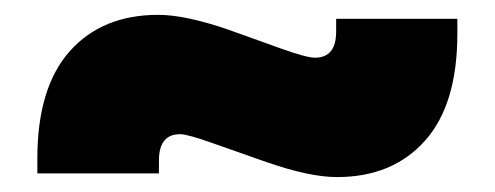

<svg xmlns="http://www.w3.org/2000/svg" viewBox="-20 -468 660 256"><path d="M429.2 -231.9Q392.6 -231.9 335 -252L264.2 -276.9Q230 -289.1 220.2 -289.1Q191.9 -289.1 191.9 -253.9V-236.8H29.8V-256.8Q29.8 -351.1 73 -399.7Q116.2 -448.2 190.9 -448.2Q227.5 -448.2 285.2 -428.2L356 -402.8Q388.7 -391.1 399.9 -391.1Q428.2 -391.1 428.2 -425.8V-442.9H589.8V-422.9Q589.8 -328.6 546.6 -280.3Q503.4 -231.9 429.2 -231.9Z"/></svg>

Font: TASA Orbiter Display Black
Style: Regular
Weight: 900
Designer: Weizhong Zhang
Version: Version 1.000;Glyphs 3.1.2 (3151)